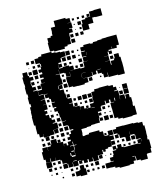

<svg xmlns="http://www.w3.org/2000/svg" viewBox="-132 -987 932 1111"><g transform="rotate(-15 333.5 -431.5)"><path d="M72 -75H40V-107H72V-128H69V-108H43V-128H33V-174H41V-196H71V-174H72V-195H93V-203H78V-219H94V-204H99V-228H133V-204H138V-219H154V-203H139V-202H167V-175H168V-189H184V-175H193V-194H213V-203H198V-219H213V-234H199V-248H213V-234H225V-252H243V-258H223V-283H218V-288H193V-314H216V-316H191V-342H187V-368H183V-381H166V-401H181V-407H162V-435H181V-438H163V-460H155V-470H135V-492H152V-494H130V-467H105V-465H130V-437H111V-436H131V-406H111V-399H124V-383H111V-374H129V-353H138V-340H155V-322H138V-318H163V-284H135V-283H158V-259H134V-282H131V-256H104V-253H68V-275H67V-260H45V-281H36V-321H37V-335H30V-387H32V-415H34V-443H42V-461H36V-501H40V-520H35V-562H38V-581H36V-621H42V-645H70V-621H76V-581H74V-562H77V-551H96V-531H77V-527H102V-495H129V-523V-498H103V-524H128V-559H155V-560H135V-582H154V-591H136V-611H154V-622H137V-640H154V-653H138V-669H154V-653H159V-670H155V-676H131V-706H155V-712H175V-722H237V-714H259V-710H285V-706H311V-676H285V-672H307V-650H285V-672H278V-649H259V-641H276V-621H256V-638H255V-616H277V-620H315V-613H338V-589H374V-585H398V-589H400V-617H426V-618H403V-644H426V-647H402V-675H425V-679H404V-703H425V-712H467V-708H483V-714H510V-717H537V-720H566V-721H626V-661H610V-647H582V-661H580V-647H559V-640H575V-622H557V-638H551V-616H525V-615H550V-587H523V-586H551V-560H575H555V-582H576V-591H582V-615H610V-591H616V-562H617V-520H616V-491H576V-495H552H520V-522H518V-499H494V-522H487V-554H468V-552H487V-530H465V-549H457V-530H435V-549H432V-525H400V-526H376V-525H400V-497H376V-491H336V-492H307V-497H282V-525H307H280V-557H309V-558V-582H308V-559H284V-582H277V-586H251V-612H250V-587H227V-585H250V-558H253V-524H227V-522H247V-500H227V-494H249V-468H227H253V-443H257V-460H275V-442H258V-435H280V-407H259V-404H279V-383H287V-400H305V-382H288V-379H314V-355H315V-372H337V-355H349V-368H363V-354H350V-352H374V-373H397V-380H398V-409H400V-437H419V-448H447V-450H505V-445H530V-431H546V-411H530V-407H552V-376H581V-350H585V-372H607V-350H615V-312H613V-297H622V-245H595V-242H537V-247H512V-256H491V-286H507H491V-315H490V-347H513V-349H494V-368H486V-351H466V-368H461V-346H435V-342H430V-317H407V-280H425V-262H407V-280H403V-254H374V-253H349V-248H322V-245H289V-218H287V-203H288H302V-205H325V-212H387V-201H406V-175H410V-171H432V-195H460V-167H436V-163H458V-139H436V-132H457V-110H435V-131H434V-103H410V-97H393V-84H379V-97H374V-73H341V-46H311V-69H308V-49H284V-67H277V-50H255V-67H245V-52H227V-70H242V-72H221V-46H191V-72H189V-48H163V-72H159V-48H133V-74H157V-78H133V-100H125V-106H101V-125H100V-107H72ZM338 -679H314V-703H338ZM125 -682H107V-700H125ZM94 -683H78V-699H94ZM363 -684H349V-698H363ZM390 -687H382V-695H390ZM337 -650H315V-672H337ZM366 -651H346V-671H366ZM431 -651V-670H430V-651ZM123 -654H109V-668H123ZM390 -657H382V-665H390ZM88 -659H84V-663H88ZM130 -617H102V-645H130ZM396 -621H376V-641H396ZM95 -622H77V-640H95ZM304 -623H288V-639H304ZM332 -625H320V-637H332ZM126 -591H106V-611H126ZM96 -591H76V-611H96ZM395 -592H377V-610H395ZM575 -592H557V-610H575ZM363 -594H349V-608H363ZM315 -588H338V-589H315ZM95 -562H77V-580H95ZM272 -565H260V-577H272ZM121 -566H111V-576H121ZM374 -556H398V-557H374ZM371 -531V-553H370V-531ZM126 -531H106V-551H126ZM274 -533H258V-549H274ZM277 -500H255V-522H277ZM426 -501H406V-521H426ZM225 -502V-520H222V-502ZM480 -507H472V-515H480ZM102 -470V-495V-470ZM271 -476H261V-486H271ZM153 -444H139V-458H153ZM610 -407H582V-435H610ZM369 -408H343V-434H369ZM397 -410H375V-432H397ZM337 -410H315V-432H337ZM303 -414H289V-428H303ZM151 -416H141V-426H151ZM568 -419H564V-423H568ZM610 -377H582V-405H610ZM576 -381H556V-401H576ZM396 -381H376V-401H396ZM363 -384H349V-398H363ZM331 -386H321V-396H331ZM149 -388H143V-394H149ZM551 -354V-375H550V-354ZM522 -354V-371H518V-354ZM154 -353H138V-369H154ZM181 -356H171V-366H181ZM377 -347H397V-349H377ZM402 -322V-342V-322ZM186 -321H166V-341H186ZM454 -323H438V-339H454ZM481 -326H471V-336H481ZM424 -293H408V-309H424ZM184 -293H168V-309H184ZM450 -297H442V-305H450ZM479 -298H473V-304H479ZM459 -258H433V-284H459ZM217 -260H195V-282H217ZM186 -261H166V-281H186ZM485 -262H467V-280H485ZM97 -230H75V-252H97ZM186 -231H166V-251H186ZM124 -233H108V-249H124ZM62 -235H50V-247H62ZM152 -235H140V-247H152ZM64 -203H48V-219H64ZM183 -204H169V-218H183ZM486 -141H466V-161H484V-168H463V-194H484V-203H528V-202H545H587V-199H614V-195H640V-172H647V-130H646V-101H644V-87H652V-35H647V-10H620V-7H617V20H575V13H552V-12H548V11H533V26H506V29H446V23H422V15H400V14H371V-16H400V-17H422V-20H405V-42H426V-51H431V-76H453V-81H436V-101H456V-84H464V-103H488V-84H499V-80H517H547H585V-102H606V-106H581V-133H578V-139H554V-160H553V-134H549V-108H523V-134H519V-137H492V-159H486ZM219 -168H200V-165H220V-139H223V-164H238V-167H222V-188H219ZM422 -175H410V-187H422ZM217 -132V-110H218V-137H200V-132ZM577 -110H555V-132H577ZM513 -114H499V-128H513ZM482 -115H470V-127H482ZM195 -110V-127H190V-110ZM195 -103H217V-110H195ZM608 -87V-101H607V-87ZM124 -83H108V-99H124ZM93 -84H79V-98H93ZM572 -85H560V-97H572ZM512 -85H500V-97H512ZM542 -85H530V-97H542ZM585 -77H600V-80H585ZM195 -76H217V-79H195ZM366 -51H346V-71H366ZM65 -52H47V-70H65ZM93 -54H79V-68H93ZM122 -55H110V-67H122ZM420 -57H412V-65H420ZM388 -59H384V-63H388ZM255 18H217V13H192V-15H217V-20H224V-43H248V-20H255ZM337 -20H315V-42H337ZM183 -24H169V-38H183ZM273 -24H259V-38H273ZM303 -24H289V-38H303ZM92 -25H80V-37H92ZM212 -25H200V-37H212ZM59 -28H53V-34H59ZM118 -29H114V-33H118ZM533 -13H547V-16H533ZM364 7H348V-9H364ZM184 7H168V-9H184ZM273 6H259V-8H273ZM302 5H290V-7H302ZM332 5H320V-7H332ZM120 3H112V-5H120ZM485 -792H447V-830H453V-854H476V-861H507V-890H535V-892H577V-850H535V-852H516V-821H485ZM318 -719H254V-725H230V-777H234V-803H256V-811H268V-829H270V-857H296V-891H336H366V-884H389V-858H370V-857H392V-825H370V-822H387V-800H365V-792H363V-764H360V-737H337V-730H318ZM504 -863H488V-879H504ZM473 -864H459V-878H473ZM442 -865H430V-877H442ZM412 -865H400V-877H412ZM446 -831H426V-851H446ZM409 -838H403V-844H409ZM442 -805H430V-817H442ZM408 -809H404V-813H408ZM385 -772H367V-790H385ZM415 -772H397V-790H415ZM445 -772H427V-790H445ZM387 -740H365V-762H387Z"/></g></svg>

Font: Rubik Storm
Style: Regular
Weight: 400
Designer: Hubert and Fischer, NaN
Foundry: Hubert and Fischer, NaN
Version: Version 2.201